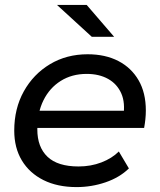

<svg xmlns="http://www.w3.org/2000/svg" viewBox="-20 -756 651 782"><path d="M292 6Q214 6 157 -22.5Q100 -51 69 -102.5Q38 -154 38 -224Q38 -314 77 -384Q116 -454 183.5 -494.5Q251 -535 337 -535Q409 -535 462 -507.5Q515 -480 544.5 -429Q574 -378 574 -306Q574 -288 572 -269.5Q570 -251 567 -235H108L120 -305H521L482 -281Q491 -337 474 -375.5Q457 -414 420.5 -434.5Q384 -455 333 -455Q273 -455 227.5 -426.5Q182 -398 157 -347.5Q132 -297 132 -229Q132 -157 173.5 -117.5Q215 -78 300 -78Q350 -78 393 -94.5Q436 -111 464 -139L505 -70Q467 -33 410 -13.5Q353 6 292 6ZM354 -606 212 -736H333L445 -606Z"/></svg>

Font: Montserrat Thin Medium
Style: Italic
Weight: 500
Italic angle: -11.3°
Version: Version 9.000